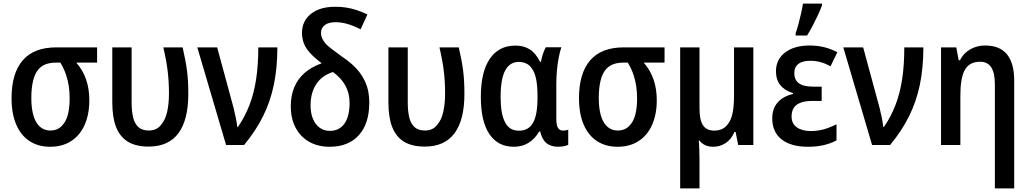

<svg xmlns="http://www.w3.org/2000/svg" viewBox="-20 -802 5693 1062"><path d="M257.3 9.8Q191.4 9.8 143.6 -21.5Q95.7 -52.7 69.8 -112.8Q43.9 -172.9 43.9 -259.3Q43.9 -396.5 105.7 -468.3Q167.5 -540 292 -540H517.1V-455.6H401.9Q438.5 -414.1 456.3 -362.3Q474.1 -310.5 474.1 -247.1Q474.1 -170.4 448.5 -112.1Q422.9 -53.7 374 -22Q325.2 9.8 257.3 9.8ZM258.8 -80.1Q278.8 -80.1 295.9 -87.4Q313 -94.7 325.2 -109.4Q345.2 -129.9 355.2 -167.5Q365.2 -205.1 365.2 -256.3Q365.2 -293.9 360.4 -326.2Q355.5 -358.4 345.7 -387.2Q335 -420.4 314 -455.6H288.6Q258.8 -455.6 235.6 -447.5Q212.4 -439.5 195.8 -421.9Q173.8 -398.4 163.6 -357.4Q153.3 -316.4 153.3 -261.2Q153.3 -213.4 160.9 -179Q168.5 -144.5 183.1 -122.1Q196.8 -101.1 215.8 -90.6Q234.9 -80.1 258.8 -80.1Z M801.8 8.8Q732.4 8.8 688 -17.8Q643.6 -44.4 621.6 -100.6Q601.1 -152.8 601.1 -237.8V-540H708V-233.9Q708 -187.5 716.3 -152.8Q724.6 -118.2 745.4 -99.1Q766.1 -80.1 803.2 -80.1Q849.6 -80.1 873.5 -115.2Q894 -138.7 904.3 -182.6Q914.6 -226.6 914.6 -286.1Q914.6 -351.1 907.2 -410.6Q899.9 -470.2 883.3 -540H990.2Q998.5 -502.9 1004.6 -471.7Q1010.7 -440.4 1014.4 -411.1Q1018.1 -381.8 1019.8 -350.8Q1021.5 -319.8 1021.5 -282.7Q1021.5 -138.2 966.6 -64.7Q911.6 8.8 801.8 8.8Z M1230.5 0 1071.3 -540H1181.2L1272 -205.1Q1278.8 -176.8 1283.9 -152.1Q1289.1 -127.4 1292.5 -100.1H1296.4Q1335 -156.7 1359.9 -221.2Q1384.8 -285.6 1396.7 -364Q1408.7 -442.4 1408.7 -540H1514.2Q1514.2 -427.2 1494.9 -334Q1475.6 -240.7 1435.1 -159.2Q1394.5 -77.6 1330.1 0Z M1803.2 9.8Q1738.3 9.8 1689.9 -17.8Q1641.6 -45.4 1615 -95.7Q1588.4 -146 1588.4 -214.8Q1588.4 -272.9 1607.4 -318.8Q1626.5 -364.7 1664.3 -398.2Q1702.1 -431.6 1759.3 -452.1Q1719.2 -482.4 1695.1 -509Q1670.9 -535.6 1660.6 -562.7Q1650.4 -589.8 1650.4 -620.1Q1650.4 -685.5 1699.7 -725.1Q1749 -764.6 1834 -764.6Q1865.7 -764.6 1894.3 -760.3Q1922.9 -755.9 1951.7 -746.6Q1980.5 -737.3 2012.2 -722.2L1974.6 -639.6Q1935.1 -660.2 1901.1 -669.7Q1867.2 -679.2 1835 -679.2Q1797.4 -679.2 1776.4 -663.3Q1755.4 -647.5 1755.4 -619.1Q1755.4 -589.4 1783.2 -558.1Q1794.4 -546.9 1816.4 -529.8Q1838.4 -512.7 1871.1 -489.3Q1903.3 -467.8 1926.8 -446.8Q1950.2 -425.8 1966.8 -404.5Q1983.4 -383.3 1994.6 -360.4Q2009.3 -332 2015.9 -300.8Q2022.5 -269.5 2022.5 -233.9Q2022.5 -118.2 1964.8 -54.2Q1907.2 9.8 1803.2 9.8ZM1804.2 -78.1Q1856.4 -78.1 1885 -117.9Q1913.6 -157.7 1913.6 -233.9Q1913.6 -284.2 1891.6 -326.2Q1869.6 -368.2 1821.8 -403.8Q1789.6 -393.1 1767.8 -377.2Q1746.1 -361.3 1731.4 -339.8Q1714.8 -315.9 1706.3 -285.4Q1697.8 -254.9 1697.8 -218.8Q1697.8 -176.8 1710.9 -145Q1724.1 -113.3 1748 -95.7Q1772 -78.1 1804.2 -78.1Z M2329.1 8.8Q2259.8 8.8 2215.3 -17.8Q2170.9 -44.4 2148.9 -100.6Q2128.4 -152.8 2128.4 -237.8V-540H2235.4V-233.9Q2235.4 -187.5 2243.7 -152.8Q2252 -118.2 2272.7 -99.1Q2293.5 -80.1 2330.6 -80.1Q2377 -80.1 2400.9 -115.2Q2421.4 -138.7 2431.6 -182.6Q2441.9 -226.6 2441.9 -286.1Q2441.9 -351.1 2434.6 -410.6Q2427.2 -470.2 2410.6 -540H2517.6Q2525.9 -502.9 2532 -471.7Q2538.1 -440.4 2541.7 -411.1Q2545.4 -381.8 2547.1 -350.8Q2548.8 -319.8 2548.8 -282.7Q2548.8 -138.2 2493.9 -64.7Q2439 8.8 2329.1 8.8Z M2822.3 9.8Q2733.9 9.8 2686.8 -60.5Q2639.6 -130.9 2639.6 -266.1Q2639.6 -403.8 2689.2 -476.8Q2738.8 -549.8 2831.1 -549.8Q2877.4 -549.8 2910.4 -528.8Q2943.4 -507.8 2967.3 -460H2972.2Q2974.6 -474.6 2978.8 -489.5Q2982.9 -504.4 2988.3 -517.8Q2993.7 -531.2 2999 -540.5H3085Q3077.1 -517.1 3070.6 -484.1Q3064 -451.2 3060.5 -412.8Q3057.1 -374.5 3057.1 -335V-143.6Q3057.1 -110.4 3066.2 -95Q3075.2 -79.6 3094.2 -79.6Q3109.9 -79.6 3123 -84.5V-1Q3118.7 1.5 3109.6 4.2Q3100.6 6.8 3089.6 8.3Q3078.6 9.8 3068.4 9.8Q3026.9 9.8 3002.4 -10.5Q2978 -30.8 2967.8 -74.7H2962.4Q2937.5 -32.2 2902.3 -11.2Q2867.2 9.8 2822.3 9.8ZM2850.1 -79.1Q2875.5 -79.1 2894.8 -89.1Q2914.1 -99.1 2925.8 -119.1Q2939.9 -141.1 2946.5 -177Q2953.1 -212.9 2953.1 -259.3V-271Q2953.1 -326.7 2945.3 -365Q2937.5 -403.3 2920.9 -424.3Q2909.2 -442.4 2890.6 -450.9Q2872.1 -459.5 2849.1 -459.5Q2809.1 -459.5 2784.2 -427.7Q2766.6 -404.8 2757.8 -364.5Q2749 -324.2 2749 -267.1Q2749 -174.8 2772 -128.9Q2784.2 -103.5 2803.5 -91.3Q2822.8 -79.1 2850.1 -79.1Z M3396 9.8Q3330.1 9.8 3282.2 -21.5Q3234.4 -52.7 3208.5 -112.8Q3182.6 -172.9 3182.6 -259.3Q3182.6 -396.5 3244.4 -468.3Q3306.2 -540 3430.7 -540H3655.8V-455.6H3540.5Q3577.1 -414.1 3595 -362.3Q3612.8 -310.5 3612.8 -247.1Q3612.8 -170.4 3587.2 -112.1Q3561.5 -53.7 3512.7 -22Q3463.9 9.8 3396 9.8ZM3397.5 -80.1Q3417.5 -80.1 3434.6 -87.4Q3451.7 -94.7 3463.9 -109.4Q3483.9 -129.9 3493.9 -167.5Q3503.9 -205.1 3503.9 -256.3Q3503.9 -293.9 3499 -326.2Q3494.1 -358.4 3484.4 -387.2Q3473.6 -420.4 3452.6 -455.6H3427.2Q3397.5 -455.6 3374.3 -447.5Q3351.1 -439.5 3334.5 -421.9Q3312.5 -398.4 3302.2 -357.4Q3292 -316.4 3292 -261.2Q3292 -213.4 3299.6 -179Q3307.1 -144.5 3321.8 -122.1Q3335.4 -101.1 3354.5 -90.6Q3373.5 -80.1 3397.5 -80.1Z M3742.2 240.2V-540H3849.1V-201.7Q3849.1 -138.2 3868.7 -108.9Q3888.2 -79.6 3929.7 -79.6Q3980 -79.6 4004.9 -114.3Q4022.9 -135.3 4031.5 -174.3Q4040 -213.4 4040 -269.5V-540H4147V0H4063L4048.8 -72.3H4042.5Q4024.9 -31.2 3993.7 -10.7Q3962.4 9.8 3925.3 9.8Q3898.9 9.8 3879.9 0.7Q3860.8 -8.3 3845.7 -27.3H3845.2Q3847.2 0.5 3848.1 27.8Q3849.1 55.2 3849.1 83V240.2Z M4449.7 9.8Q4355 9.8 4303.2 -31Q4251.5 -71.8 4251.5 -147Q4251.5 -200.2 4280.8 -234.6Q4310.1 -269 4366.2 -282.2V-287.1Q4320.3 -300.8 4296.1 -331.3Q4272 -361.8 4272 -407.2Q4272 -473.1 4322.5 -511.7Q4373 -550.3 4458.5 -550.3Q4500 -550.3 4536.9 -541.5Q4573.7 -532.7 4611.8 -513.2L4573.7 -435.1Q4545.4 -451.2 4518.3 -458.5Q4491.2 -465.8 4462.4 -465.8Q4418 -465.8 4395.8 -448.2Q4373.5 -430.7 4373.5 -397.5Q4373.5 -356 4404.8 -337.4Q4418 -329.6 4436.8 -326.2Q4455.6 -322.8 4480.5 -322.8H4524.9V-243.7H4471.2Q4427.2 -243.7 4401.4 -231Q4379.4 -221.2 4368.9 -202.6Q4358.4 -184.1 4358.4 -157.2Q4358.4 -118.2 4387.5 -97.7Q4416.5 -77.1 4465.3 -77.1Q4488.8 -77.1 4511.7 -81.1Q4534.7 -85 4558.3 -93.5Q4582 -102.1 4606.9 -114.7V-25.4Q4575.2 -8.3 4536.1 0.7Q4497.1 9.8 4449.7 9.8ZM4380.9 -605.5V-618.2Q4388.7 -640.1 4396.5 -668.9Q4404.3 -697.8 4410.9 -727.5Q4417.5 -757.3 4421.4 -782.2H4526.4V-771.5Q4518.1 -748.5 4505.1 -720.7Q4492.2 -692.9 4477.1 -663.6Q4461.9 -634.3 4444.3 -605.5Z M4803.7 0 4644.5 -540H4754.4L4845.2 -205.1Q4852.1 -176.8 4857.2 -152.1Q4862.3 -127.4 4865.7 -100.1H4869.6Q4908.2 -156.7 4933.1 -221.2Q4958 -285.6 4970 -364Q4981.9 -442.4 4981.9 -540H5087.4Q5087.4 -427.2 5068.1 -334Q5048.8 -240.7 5008.3 -159.2Q4967.8 -77.6 4903.3 0Z M5482.9 240.2V-335.4Q5482.9 -397.9 5463.1 -429.2Q5443.4 -460.4 5401.4 -460.4Q5370.1 -460.4 5348.6 -448.2Q5327.1 -436 5314 -410.2Q5302.7 -387.7 5297.4 -353Q5292 -318.4 5292 -270.5V0H5185.1V-540H5269.5L5282.7 -468.8H5289.6Q5310.1 -508.8 5347.2 -529.5Q5384.3 -550.3 5428.7 -550.3Q5509.8 -550.3 5549.8 -501.5Q5589.8 -452.6 5589.8 -356.4V240.2Z"/></svg>

Font: Open Sans
Style: Regular
Weight: 600
Width: 3
Foundry: Ascender Corporation
Version: Version 1.000